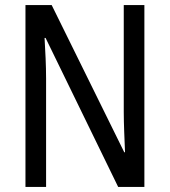

<svg xmlns="http://www.w3.org/2000/svg" viewBox="-20 -734 666 754"><path d="M547 0V-714H466V-294C466 -247 469 -187 471 -136H468L183 -714H80V0H161V-426C161 -477 158 -533 155 -585H159L444 0Z"/></svg>

Font: Noto Sans Telugu Condensed
Style: Regular
Weight: 400
Width: 3
Designer: Jelle Bosma - Monotype Design Team
Foundry: Monotype Imaging Inc.
Version: Version 2.005